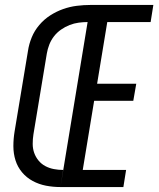

<svg xmlns="http://www.w3.org/2000/svg" viewBox="-20 -755 640 775"><path d="M224 0 345 -735H599L588 -666H413L372 -417H530L518 -348H360L314 -69H489L478 0ZM224 0Q194 0 165.5 -5.5Q137 -11 112 -24.5Q87 -38 69 -59.5Q51 -81 42.5 -108Q34 -135 34 -165Q34 -195 39 -225L93 -550Q97 -577 108 -604Q119 -631 138.5 -654Q158 -677 183 -693Q208 -709 235 -718.5Q262 -728 290 -731.5Q318 -735 345 -735L334 -666Q316 -666 297.5 -663.5Q279 -661 261 -654Q243 -647 226.5 -635.5Q210 -624 198 -608.5Q186 -593 179 -575Q172 -557 169 -539L115 -213Q112 -194 112 -174.5Q112 -155 118 -138Q124 -121 135.5 -107Q147 -93 163 -84.5Q179 -76 197.5 -72.5Q216 -69 235 -69Z"/></svg>

Font: Iosevka Extended
Style: Italic
Weight: 400
Width: 7
Italic angle: -9°
Monospace: yes
Designer: Belleve Invis
Foundry: Belleve Invis
Version: Version 32.5.0; ttfautohint (v1.8.4)